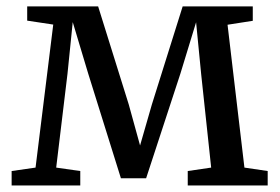

<svg xmlns="http://www.w3.org/2000/svg" viewBox="-20 -566 854 586"><path d="M15.5 0V-44L88.5 -54.5L142.5 -491L63 -503V-546.5H279.5L373 -247L407.5 -122L443.5 -247L537.5 -546.5H751.5V-502.5L674.5 -490.5L726 -54.5L797 -44V0H553V-44L624.5 -54.5L594 -339.5L578.5 -498L530.5 -341L426 -22H349L249 -342L202 -498.5L186 -341L151.5 -54.5L225 -44V0Z"/></svg>

Font: Merriweather Text
Style: Regular
Weight: 400
Designer: Eben Sorkin
Foundry: Eben Sorkin
Version: Version 2.100; ttfautohint (v1.7.19-72a1) -l 8 -r 50 -G 200 